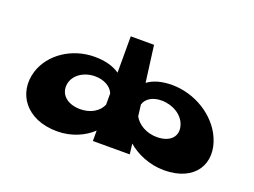

<svg xmlns="http://www.w3.org/2000/svg" viewBox="-95 -799 1354 1023"><g transform="rotate(20 582.0 -288.0)"><path d="M903 -239C921 -181 883 -136 805 -136C747 -136 697 -165 675 -206L667 -270C677 -306 715 -328 764 -328C827 -328 887 -293 903 -239ZM73 -239C33 -108 118 17 296 17C377 17 448 -16 493 -59V0H497H698H702L695 -59C744 -16 820 17 901 17C1079 17 1148 -108 1090 -239C1042 -348 918 -425 789 -425C731 -425 684 -412 651 -387L624 -593H623H494H492V-387C456 -412 408 -425 350 -425C221 -425 107 -348 73 -239ZM260 -239C270 -293 325 -328 387 -328C437 -328 478 -306 493 -270V-206C476 -165 430 -136 371 -136C294 -136 250 -181 260 -239Z"/></g></svg>

Font: Hussar Milosc
Style: Bold
Weight: 700
Foundry: Cannot Into Space Fonts
Version: Version 1.02